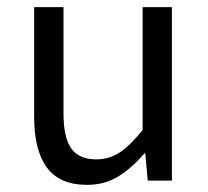

<svg xmlns="http://www.w3.org/2000/svg" viewBox="-20 -506 584 538"><path d="M224 12Q147.3 12 111.5 -36.5Q75.7 -85 75.7 -178V-486H157.9V-188.7Q157.9 -120.8 179.5 -90.2Q201.2 -59.5 249.3 -59.5Q286.4 -59.5 315.7 -79Q345 -98.5 379.6 -141.5V-486H461.7V0H394L387 -75.9H384.3Q350.8 -36.3 312.4 -12.2Q274 12 224 12Z"/></svg>

Font: Source Sans 3 VF
Style: Regular
Weight: 200
Designer: Paul D. Hunt
Foundry: Adobe
Version: Version 3.046;hotconv 1.0.118;makeotfexe 2.5.65603